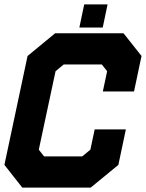

<svg xmlns="http://www.w3.org/2000/svg" viewBox="-20 -851 662 871"><path d="M81 0 0 -103 105 -597 230 -700H540.5L622 -597L588 -436H446.5L466 -528L442 -558.5H269L232 -528L156 -172L180 -141.5H353L390 -172L409.5 -264H551L517 -103L391.5 0ZM132.5 -71H371.5L453 -138L465.5 -198L453 -138L371.5 -71H132.5L78 -140.5L168 -564.5L252.5 -634H488.5L543.5 -564.5L530.5 -504L543.5 -564.5L488.5 -634H252.5L168 -564.5L78 -140.5ZM340 -726 362 -831H468L446 -726ZM402 -771H401.5L404.5 -785H405Z"/></svg>

Font: Tourney Thin Black
Style: Italic
Weight: 900
Italic angle: -12°
Version: Version 1.015